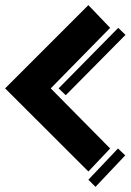

<svg xmlns="http://www.w3.org/2000/svg" viewBox="-20 -664 510 750"><path d="M469.2 -57.1 353 65.9 325.2 38.1 440.9 -84ZM470.2 -527.8 236.8 -292 209 -318.8 441.9 -555.2ZM410.2 -84 325.2 5.9 0 -318.8 325.2 -644 410.2 -555.2 178.2 -318.8Z"/></svg>

Font: Laconic
Style: Shadow
Weight: 900
Width: 6
Designer: Robby Woodard
Version: Version 1.000